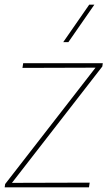

<svg xmlns="http://www.w3.org/2000/svg" viewBox="-35 -800 475 820"><path d="M345 0H-15L-13 -14L373 -511L61 -510L64 -530H404L402 -516L16 -19L348 -20ZM257 -620H235L346 -780H368Z"/></svg>

Font: Tanohe Sans Thin
Style: Italic
Weight: 100
Designer: Village Type and Design LLC & Cristiano Sobral
Foundry: Cooper Hewitt Smithsonian Design Museum
Version: Version 1.00;September 29, 2021;FontCreator 13.0.0.2655 64-b